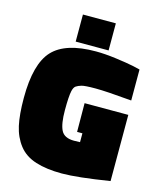

<svg xmlns="http://www.w3.org/2000/svg" viewBox="-126 -949 872 1048"><g transform="rotate(15 309.5 -425.0)"><path d="M592 -394V-20Q411 9 324 9Q237 9 175.5 -10.5Q114 -30 79 -75Q44 -120 30.5 -181Q17 -242 17 -336Q17 -529 89 -606Q161 -683 332 -683Q383 -683 447 -674.5Q511 -666 549 -658L587 -649V-474Q443 -487 382.5 -487Q322 -487 303.5 -481.5Q285 -476 274 -468.5Q263 -461 258 -439Q251 -408 251 -330Q251 -252 269 -216.5Q287 -181 342 -181L376 -182V-232H346L345 -394ZM211 -706V-859H397V-706Z"/></g></svg>

Font: Titillium Web Black
Style: Regular
Weight: 900
Version: Version 1.002;PS 35.000;hotconv 1.0.70;makeotf.lib2.5.55311